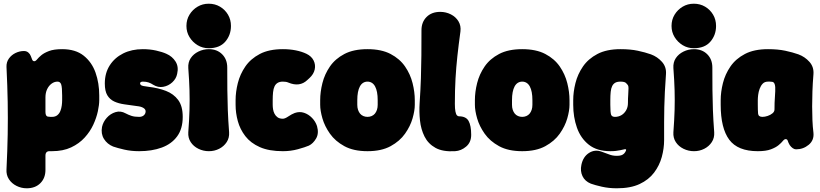

<svg xmlns="http://www.w3.org/2000/svg" viewBox="-20 -790 4420 1035"><path d="M315 -525Q387 -525 431 -490Q475 -455 495 -398.5Q515 -342 515 -275V-250Q515 -225 507.5 -190Q500 -155 483 -118Q466 -81 436.5 -48.5Q407 -16 363.5 4.5Q320 25 260 25Q258 25 255.5 25Q253 25 251 25Q225 23 225 49V126Q225 170 197.5 197.5Q170 225 124 225Q95 225 69 212Q43 199 28 176Q13 153 15 123Q20 21 21.5 -66Q23 -153 21.5 -240Q20 -327 15 -429Q14 -455 28 -474.5Q42 -494 64 -504.5Q86 -515 109 -515Q123 -515 132.5 -507Q142 -499 146 -488Q150 -477 153.5 -468.5Q157 -460 165 -460Q172 -460 180 -470Q188 -480 203 -492.5Q218 -505 244.5 -515Q271 -525 315 -525ZM290 -350Q273 -350 258 -339Q243 -328 234 -309Q225 -290 225 -265V-186Q225 -161 242 -161Q247 -160 251.5 -160Q256 -160 260 -160Q278 -160 289 -169Q300 -178 305.5 -192Q311 -206 313 -221.5Q315 -237 315 -250V-275Q315 -319 310 -334.5Q305 -350 290 -350Z M730 25Q687 25 650 16.5Q613 8 590 0Q558 -13 540.5 -41Q523 -69 530 -106Q536 -133 555.5 -155Q575 -177 602.5 -185.5Q630 -194 657 -179Q672 -171 688.5 -165.5Q705 -160 730 -160Q746 -160 755.5 -168.5Q765 -177 765 -190Q765 -201 752.5 -208.5Q740 -216 719 -218Q683 -223 651 -227.5Q619 -232 595.5 -243Q572 -254 558.5 -276.5Q545 -299 545 -340Q545 -396 571.5 -437.5Q598 -479 644 -502Q690 -525 750 -525Q788 -525 821.5 -517.5Q855 -510 877 -500Q909 -486 926.5 -458Q944 -430 935 -392Q930 -366 909 -346.5Q888 -327 860 -322Q832 -317 806 -333Q794 -341 781 -345.5Q768 -350 750 -350Q743 -350 739 -347.5Q735 -345 735 -340Q735 -335 741 -330.5Q747 -326 781 -322Q833 -316 874.5 -300Q916 -284 940.5 -251Q965 -218 965 -160Q965 -96 935 -55Q905 -14 852 5.5Q799 25 730 25Z M1106 25Q1076 25 1049.5 12Q1023 -1 1008 -24Q993 -47 995 -77Q1000 -144 1001.5 -197Q1003 -250 1001.5 -303.5Q1000 -357 995 -423Q993 -454 1008 -476.5Q1023 -499 1049.5 -512Q1076 -525 1106 -525Q1150 -525 1177.5 -497.5Q1205 -470 1205 -426Q1205 -359 1205.5 -305Q1206 -251 1208 -197.5Q1210 -144 1215 -77Q1217 -47 1202 -24Q1187 -1 1161.5 12Q1136 25 1106 25ZM1105 -530Q1072 -530 1045 -546.5Q1018 -563 1001.5 -590Q985 -617 985 -650Q985 -684 1001.5 -711Q1018 -738 1045 -754Q1072 -770 1105 -770Q1139 -770 1166 -754Q1193 -738 1209 -711Q1225 -684 1225 -650Q1225 -601 1194.5 -565.5Q1164 -530 1105 -530Z M1505 25Q1430 25 1380.5 3Q1331 -19 1302.5 -56Q1274 -93 1262 -137Q1250 -181 1250 -225V-250Q1250 -294 1262 -342Q1274 -390 1302.5 -431.5Q1331 -473 1380.5 -499Q1430 -525 1505 -525Q1542 -525 1574.5 -518.5Q1607 -512 1632 -500Q1659 -487 1670.5 -464Q1682 -441 1676.5 -415.5Q1671 -390 1648 -369L1636 -358Q1616 -339 1590.5 -335.5Q1565 -332 1534 -345Q1523 -350 1505 -350Q1488 -350 1477 -343.5Q1466 -337 1460 -324.5Q1454 -312 1452 -293Q1450 -274 1450 -250V-225Q1450 -214 1452 -201Q1454 -188 1460 -176.5Q1466 -165 1476.5 -157.5Q1487 -150 1505 -150Q1516 -150 1534.5 -162.5Q1553 -175 1569 -181Q1595 -190 1619 -182Q1643 -174 1662 -154.5Q1681 -135 1689 -110Q1700 -71 1684 -43.5Q1668 -16 1645 -5Q1624 4 1585.5 14.5Q1547 25 1505 25Z M2216 -225Q2216 -194 2204 -152Q2192 -110 2163.5 -69.5Q2135 -29 2085.5 -2Q2036 25 1961 25Q1886 25 1836.5 -2Q1787 -29 1758.5 -69.5Q1730 -110 1718 -152Q1706 -194 1706 -225V-250Q1706 -294 1718 -342Q1730 -390 1758.5 -431.5Q1787 -473 1836.5 -499Q1886 -525 1961 -525Q2036 -525 2085.5 -499Q2135 -473 2163.5 -431.5Q2192 -390 2204 -342Q2216 -294 2216 -250ZM2016 -250Q2016 -274 2012.5 -292.5Q2009 -311 2002 -324Q1995 -337 1984.5 -343.5Q1974 -350 1961 -350Q1948 -350 1937.5 -343.5Q1927 -337 1920 -324Q1913 -311 1909.5 -292.5Q1906 -274 1906 -250V-225Q1906 -210 1910 -198Q1914 -186 1921 -177.5Q1928 -169 1938.5 -164.5Q1949 -160 1961 -160Q1973 -160 1983.5 -164.5Q1994 -169 2001 -177.5Q2008 -186 2012 -198Q2016 -210 2016 -225Z M2433 25Q2367 29 2327.5 7Q2288 -15 2268.5 -54Q2249 -93 2244 -140.5Q2239 -188 2242 -233Q2247 -308 2249 -369Q2251 -430 2251.5 -491Q2252 -552 2252 -627Q2252 -671 2279.5 -698.5Q2307 -726 2353 -726Q2384 -726 2410.5 -712.5Q2437 -699 2451.5 -675Q2466 -651 2462 -620Q2452 -547 2445.5 -487Q2439 -427 2435.5 -366Q2432 -305 2432 -230Q2432 -204 2435 -189Q2438 -174 2443 -168.5Q2448 -163 2454 -163Q2492 -163 2506 -138Q2520 -113 2520 -63Q2520 -23 2493 0Q2466 23 2433 25Z M3050 -225Q3050 -194 3038 -152Q3026 -110 2997.5 -69.5Q2969 -29 2919.5 -2Q2870 25 2795 25Q2720 25 2670.5 -2Q2621 -29 2592.5 -69.5Q2564 -110 2552 -152Q2540 -194 2540 -225V-250Q2540 -294 2552 -342Q2564 -390 2592.5 -431.5Q2621 -473 2670.5 -499Q2720 -525 2795 -525Q2870 -525 2919.5 -499Q2969 -473 2997.5 -431.5Q3026 -390 3038 -342Q3050 -294 3050 -250ZM2850 -250Q2850 -274 2846.5 -292.5Q2843 -311 2836 -324Q2829 -337 2818.5 -343.5Q2808 -350 2795 -350Q2782 -350 2771.5 -343.5Q2761 -337 2754 -324Q2747 -311 2743.5 -292.5Q2740 -274 2740 -250V-225Q2740 -210 2744 -198Q2748 -186 2755 -177.5Q2762 -169 2772.5 -164.5Q2783 -160 2795 -160Q2807 -160 2817.5 -164.5Q2828 -169 2835 -177.5Q2842 -186 2846 -198Q2850 -210 2850 -225Z M3305 225Q3262 225 3224.5 216.5Q3187 208 3165 200Q3133 187 3120 159.5Q3107 132 3114 99Q3123 55 3155 34.5Q3187 14 3224 28Q3245 35 3263.5 42.5Q3282 50 3305 50Q3320 50 3329 47Q3338 44 3344 38Q3350 32 3354 23Q3357 17 3353.5 15Q3350 13 3345 15Q3336 17 3324.5 19.5Q3313 22 3300 23.5Q3287 25 3270 25Q3198 25 3154 -10Q3110 -45 3090 -102Q3070 -159 3070 -225V-250Q3070 -294 3082 -342Q3094 -390 3122.5 -431.5Q3151 -473 3200.5 -499Q3250 -525 3325 -525Q3378 -525 3418 -516.5Q3458 -508 3489 -497Q3524 -484 3548.5 -456.5Q3573 -429 3570 -390Q3566 -337 3564 -294.5Q3562 -252 3561 -213Q3560 -174 3560 -131.5Q3560 -89 3560 -35Q3560 10 3547.5 56Q3535 102 3506 140.5Q3477 179 3428 202Q3379 225 3305 225ZM3295 -160Q3314 -160 3329.5 -169Q3345 -178 3355 -195Q3365 -212 3365 -235Q3365 -261 3366.5 -279.5Q3368 -298 3368 -314Q3368 -325 3365.5 -329.5Q3363 -334 3356 -341Q3352 -346 3344 -348Q3336 -350 3325 -350Q3307 -350 3296.5 -344Q3286 -338 3280 -326Q3274 -314 3272 -295Q3270 -276 3270 -250V-225Q3270 -182 3274.5 -171Q3279 -160 3295 -160Z M3721 25Q3691 25 3664.5 12Q3638 -1 3623 -24Q3608 -47 3610 -77Q3615 -144 3616.5 -197Q3618 -250 3616.5 -303.5Q3615 -357 3610 -423Q3608 -454 3623 -476.5Q3638 -499 3664.5 -512Q3691 -525 3721 -525Q3765 -525 3792.5 -497.5Q3820 -470 3820 -426Q3820 -359 3820.5 -305Q3821 -251 3823 -197.5Q3825 -144 3830 -77Q3832 -47 3817 -24Q3802 -1 3776.5 12Q3751 25 3721 25ZM3720 -530Q3687 -530 3660 -546.5Q3633 -563 3616.5 -590Q3600 -617 3600 -650Q3600 -684 3616.5 -711Q3633 -738 3660 -754Q3687 -770 3720 -770Q3754 -770 3781 -754Q3808 -738 3824 -711Q3840 -684 3840 -650Q3840 -601 3809.5 -565.5Q3779 -530 3720 -530Z M4065 25Q3957 25 3911 -37Q3865 -99 3865 -225V-250Q3865 -294 3877 -342Q3889 -390 3917.5 -431.5Q3946 -473 3995.5 -499Q4045 -525 4120 -525Q4173 -525 4213 -516.5Q4253 -508 4284 -497Q4319 -484 4343.5 -456.5Q4368 -429 4365 -390Q4361 -341 4359.5 -298Q4358 -255 4358 -216.5Q4358 -178 4359.5 -142.5Q4361 -107 4365 -74Q4369 -34 4339.5 -9.5Q4310 15 4271 15Q4262 15 4253 8.5Q4244 2 4237 -8Q4229 -22 4226.5 -31Q4224 -40 4215 -40Q4208 -40 4200 -30Q4192 -20 4177 -7.5Q4162 5 4135.5 15Q4109 25 4065 25ZM4090 -160Q4103 -160 4118 -165Q4133 -170 4144 -179Q4155 -188 4155 -200Q4155 -222 4155.5 -235.5Q4156 -249 4157 -262.5Q4158 -276 4159 -298Q4162 -349 4141 -349Q4136 -350 4130.5 -350Q4125 -350 4120 -350Q4102 -350 4091.5 -339Q4081 -328 4075 -311.5Q4069 -295 4067 -278.5Q4065 -262 4065 -250V-225Q4065 -196 4066.5 -178Q4068 -160 4090 -160Z"/></svg>

Font: Winky Sans Black
Style: Regular
Weight: 900
Designer: Simon Atzbach
Foundry: typofactur
Version: Version 1.205